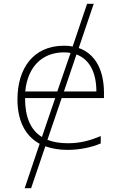

<svg xmlns="http://www.w3.org/2000/svg" viewBox="-20 -780 640 1012"><path d="M110 212H144L219 -9C252 3 291 10 336 10C394 10 457 -1 511 -24V-63C455 -39 402 -25 338 -25C296 -25 260 -31 230 -43L305 -263H528V-291C528 -405 486 -495 395 -527L474 -760H439L363 -535C349 -538 333 -539 317 -539C153 -539 72 -416 72 -256C72 -151 108 -66 189 -22ZM113 -298C126 -432 206 -504 317 -504C329 -504 341 -503 352 -501L282 -298ZM488 -298H317L383 -493C453 -467 488 -396 488 -298ZM112 -263H271L201 -58C140 -95 112 -165 112 -263Z"/></svg>

Font: Noto Sans Mono ExtraLight
Style: Regular
Weight: 200
Designer: Monotype Design Team
Foundry: Monotype Imaging Inc.
Version: Version 2.014